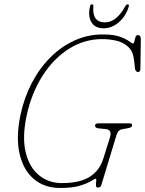

<svg xmlns="http://www.w3.org/2000/svg" viewBox="-20 -876 684 906"><path d="M465 -713.5Q515.5 -713.5 545 -703Q574.5 -692.5 588.5 -681.8Q602.5 -671 607 -671Q612 -671 614 -681Q616 -691 619.2 -700.8Q622.5 -710.5 630.5 -710.5Q644.5 -710.5 644.5 -690L642.5 -551.5Q642.5 -536 630 -536Q625.5 -536 621.8 -541Q618 -546 617.5 -549L612.5 -593Q608 -633.5 585.2 -654.8Q562.5 -676 529.8 -683.8Q497 -691.5 462.5 -691.5Q378 -691.5 305.5 -645.8Q233 -600 181 -518.8Q129 -437.5 106 -331.5Q84 -229.5 101 -158.2Q118 -87 163.5 -49.5Q209 -12 272 -12Q356 -12 403 -41.5Q450 -71 467.5 -127.5L498.5 -226.5Q510.5 -264 479 -267L443.5 -270.5Q428.5 -272 428.5 -284.5Q429 -294 446 -294H591Q605.5 -294 603.5 -283Q602 -274 581 -270.5L558 -266.5Q546 -264.5 539.8 -257.5Q533.5 -250.5 530 -239.5L458.5 -4Q456.5 4 451.5 6.5Q446.5 9 441.5 9Q433 9 432.8 -1.5Q432.5 -12 434 -22.5Q435.5 -33 432 -33Q427.5 -33 410.2 -22Q393 -11 357.8 0Q322.5 11 264 11Q189.5 11 139.5 -31.5Q89.5 -74 72 -152Q54.5 -230 77 -335.5Q94.5 -416.5 130.5 -485.2Q166.5 -554 217.8 -605.2Q269 -656.5 331.8 -685Q394.5 -713.5 465 -713.5ZM475.5 -770.5Q529.5 -770.5 571.5 -847Q576 -855.5 582 -855.5Q590.5 -855.5 587.5 -844.5Q574 -800 541 -771.2Q508 -742.5 468 -742.5Q428 -742.5 411 -772Q394 -801.5 405 -847Q407 -855.5 414 -855.5Q421 -855.5 420.5 -847Q413.5 -770.5 475.5 -770.5Z"/></svg>

Font: Fraunces 144pt S100 Thin
Style: Italic
Weight: 100
Italic angle: -16°
Version: Version 1.000; ttfautohint (v1.8.3)